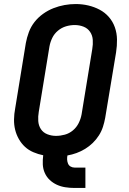

<svg xmlns="http://www.w3.org/2000/svg" viewBox="-20 -766 640 951"><path d="M349 165Q326 165 303.5 161.5Q281 158 261.5 149Q242 140 226.5 125.5Q211 111 202 91Q193 71 192 48.5Q191 26 194 3Q169 -2 145.5 -12Q122 -22 104 -38.5Q86 -55 73.5 -77Q61 -99 55 -123.5Q49 -148 49.5 -175Q50 -202 55 -228L108 -553Q113 -580 123 -607Q133 -634 151 -657Q169 -680 193.5 -697.5Q218 -715 245 -725.5Q272 -736 299.5 -741Q327 -746 355 -746Q387 -746 417 -739Q447 -732 473.5 -718Q500 -704 519.5 -681.5Q539 -659 549 -630.5Q559 -602 559.5 -570.5Q560 -539 555 -507L501 -182Q497 -160 490 -138Q483 -116 470 -95.5Q457 -75 439.5 -58Q422 -41 401.5 -28.5Q381 -16 359 -8Q337 0 314 4Q312 14 312.5 24.5Q313 35 317 44.5Q321 54 330 59Q339 64 349 64H403V165ZM257 -93Q279 -93 301 -99Q323 -105 341 -120Q359 -135 369.5 -156Q380 -177 384 -199L437 -523Q441 -546 439.5 -568.5Q438 -591 426 -608.5Q414 -626 393.5 -634Q373 -642 350 -642Q328 -642 306.5 -635.5Q285 -629 267 -614Q249 -599 239 -578.5Q229 -558 225 -536L172 -212Q168 -189 169.5 -166.5Q171 -144 182.5 -126.5Q194 -109 214.5 -101Q235 -93 257 -93Z"/></svg>

Font: Iosevka Curly Extended
Style: Bold Italic
Weight: 700
Width: 7
Italic angle: -9°
Monospace: yes
Designer: Belleve Invis
Foundry: Belleve Invis
Version: Version 11.1.0; ttfautohint (v1.8.3)